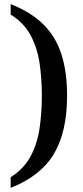

<svg xmlns="http://www.w3.org/2000/svg" viewBox="-20 -784 404 936"><path d="M32 80Q98 38 130.5 -24.5Q163 -87 173.5 -162.5Q184 -238 184 -317Q184 -397 173.5 -472Q163 -547 130.5 -609.5Q98 -672 32 -713V-764Q131 -725 191.5 -665Q252 -605 279.5 -519Q307 -433 307 -317Q307 -143 243.5 -35Q180 73 32 132Z"/></svg>

Font: Noto Serif Tibetan Medium
Style: Regular
Weight: 500
Designer: Monotype Design Team
Foundry: Monotype Imaging Inc.
Version: Version 2.103; ttfautohint (v1.8.4.7-5d5b)